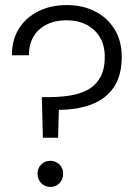

<svg xmlns="http://www.w3.org/2000/svg" viewBox="-20 -732 545 757"><path d="M149 -189 145 -349H171Q214 -349 254 -355Q294 -361 325 -377.5Q356 -394 374.5 -425.5Q393 -457 393 -508Q393 -553 374 -585Q355 -617 321 -634.5Q287 -652 242 -652Q197 -652 163.5 -635Q130 -618 112 -587.5Q94 -557 94 -514H27Q27 -575 54.5 -619Q82 -663 131 -687.5Q180 -712 243 -712Q306 -712 355 -687Q404 -662 432 -616Q460 -570 460 -508Q460 -433 428 -387Q396 -341 340 -320Q284 -299 212 -299L209 -189ZM179 5Q157 5 142.5 -10Q128 -25 128 -47Q128 -69 142.5 -83.5Q157 -98 178 -98Q200 -98 214.5 -83.5Q229 -69 229 -47Q229 -25 214.5 -10Q200 5 179 5Z"/></svg>

Font: DM Sans 36pt Light
Style: Regular
Weight: 300
Designer: Colophon Foundry, Jonny Pinhorn
Foundry: Colophon Foundry
Version: Version 4.004;gftools[0.9.30]